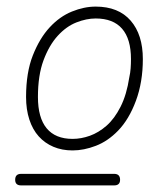

<svg xmlns="http://www.w3.org/2000/svg" viewBox="-20 -570 468 582"><path d="M44 -8Q26 -8 26 -25Q26 -43 44 -43H326Q344 -43 344 -25Q344 -8 326 -8ZM200 -149Q226 -149 252.5 -158.5Q279 -168 303 -189Q327 -210 345.5 -246.5Q364 -283 372 -336Q375 -349 376 -363Q377 -377 377 -391Q377 -452 350 -483Q323 -514 270 -514Q242 -514 211.5 -502Q181 -490 155 -461.5Q129 -433 112 -387.5Q95 -342 95 -276Q95 -213 121.5 -181Q148 -149 200 -149ZM338 -174Q307 -142 270.5 -128Q234 -114 200 -114Q168 -114 142 -125Q116 -136 97.5 -156.5Q79 -177 69 -207.5Q59 -238 59 -276Q59 -350 79.5 -402Q100 -454 130.5 -487Q161 -520 198 -535Q235 -550 270 -550Q339 -550 376 -507.5Q413 -465 413 -391Q413 -321 392 -264.5Q371 -208 338 -174Z"/></svg>

Font: Gruenewald VA
Style: Regular
Weight: 400
Designer: Peter Wiegel
Foundry: Peter Wiegel, nach dem Schriftentwurf von Dr. H. Gr¸newald
Version: Version 0.007